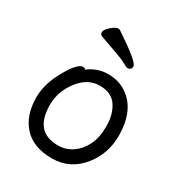

<svg xmlns="http://www.w3.org/2000/svg" viewBox="-175 -837 913 979"><g transform="rotate(30 281.0 -347.5)"><path d="M267.1 -48.8Q314 -48.8 351.1 -74.5Q388.2 -100.1 410.6 -144.5Q433.1 -189 433.1 -257.8Q433.1 -325.7 402.1 -372.8Q371.1 -419.9 301 -419.9Q231 -419.9 179.9 -353.5Q128.9 -287.1 128.9 -208Q128.9 -48.8 267.1 -48.8ZM272.9 23.9Q164.1 23.9 106.9 -38.6Q49.8 -101.1 49.8 -207Q49.8 -289.1 101.1 -377Q121.1 -414.1 142.1 -437Q163.1 -460 176.8 -460Q189.9 -460 194.8 -453.1Q246.6 -492.2 308.8 -492.2Q371.1 -492.2 416 -461.9Q512.2 -398.9 512.2 -245.1Q512.2 -141.1 449.2 -62Q380.9 23.9 272.9 23.9ZM377 -567.9Q370.1 -567.9 349.6 -579.8Q329.1 -591.8 281.5 -608.4Q233.9 -625 184.1 -643.1Q172.9 -647.9 172.9 -661.1Q172.9 -670.9 184.8 -685.1Q196.8 -699.2 211.9 -709.2Q227.1 -719.2 235.8 -719.2Q242.7 -719.2 247.1 -716.8Q399.9 -615.7 399.9 -590.8Q399.9 -567.9 377 -567.9Z"/></g></svg>

Font: LXGW WenKai Screen R
Style: Regular
Weight: 400
Designer: Fontworks Inc.
Version: Version 1.235;May 31, 2022